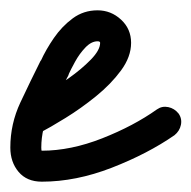

<svg xmlns="http://www.w3.org/2000/svg" viewBox="-39 -314 371 372"><path d="M-4 -68Q-10 -79 -6 -91Q-2 -103 9 -109Q20 -115 44 -129.5Q68 -144 93.5 -162Q119 -180 137 -198.5Q155 -217 155 -231Q155 -234 150 -234Q138 -234 126.5 -222Q115 -210 106.5 -194.5Q98 -179 94 -170Q94 -170 94 -170Q94 -169 94 -169Q77 -137 59 -101.5Q41 -66 41 -28Q41 -22 42 -22Q98 -22 159 -46Q220 -70 265 -102Q265 -102 265 -102Q265 -102 265 -102Q275 -109 287 -106.5Q299 -104 307 -94Q314 -84 311.5 -72Q309 -60 299 -52Q247 -16 177.5 11Q108 38 42 38Q13 38 -3 19Q-19 0 -19 -28Q-19 -74 0.5 -115.5Q20 -157 40 -197Q40 -197 40 -196Q40 -196 40 -196Q50 -218 65.5 -240.5Q81 -263 102 -278.5Q123 -294 150 -294Q176 -294 195.5 -276Q215 -258 215 -231Q215 -204 195.5 -177.5Q176 -151 147 -127.5Q118 -104 88 -85.5Q58 -67 37 -56Q26 -50 14 -53.5Q2 -57 -4 -68Z"/></svg>

Font: FRB American Cursive Guidelines
Style: Bold Italic
Weight: 700
Italic angle: -25°
Version: Version 2.0;Modular Font Editor K font №1